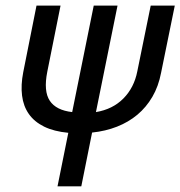

<svg xmlns="http://www.w3.org/2000/svg" viewBox="-20 -658 637 678"><path d="M267.1 0H183.1L221.2 -189Q170.4 -193.8 135.7 -210.9Q101.1 -228 81.8 -255.6Q62.5 -283.2 57.9 -320.3Q53.2 -357.4 62 -402.8L108.9 -638.2H193.8L147 -404.8Q133.3 -335.9 155.8 -302.2Q178.2 -268.6 234.9 -262.2L311 -638.2H395L318.8 -262.2Q377.9 -272 415.8 -310.3Q453.6 -348.6 464.8 -405.8L512.2 -638.2H597.2L548.8 -400.9Q539.6 -353 518.1 -316.2Q496.6 -279.3 465.1 -252.9Q433.6 -226.6 393.1 -210.7Q352.5 -194.8 305.2 -189.9Z"/></svg>

Font: Code New Roman
Style: Italic
Weight: 400
Italic angle: -11°
Monospace: yes
Designer: Sam Radian
Foundry: Code New Roman
Version: Version 1.508 October 19, 2014